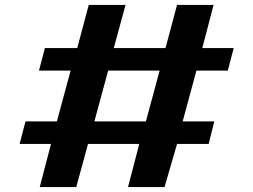

<svg xmlns="http://www.w3.org/2000/svg" viewBox="-20 -763 1033 783"><path d="M139 -475 163 -567H295L342 -743H492L444 -567H655L702 -743H851L805 -567H933L909 -475H781Q738 -317 725 -268H854L831 -176H702Q685 -119 651 0H502L548 -176H339L291 0H142L188 -176H60L84 -268H212Q255 -426 268 -475ZM365 -268H575Q618 -426 631 -475H421Q378 -317 365 -268Z"/></svg>

Font: Aneo
Style: Bold
Weight: 700
Designer: Anastasios Pappas
Foundry: Anastasios Pappas
Version: Version 1.000